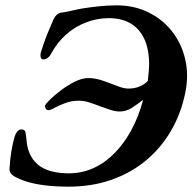

<svg xmlns="http://www.w3.org/2000/svg" viewBox="-20 -684 720 718"><path d="M236.6 14Q186.4 14 147.1 9Q107.9 3.9 79.5 -5Q51.1 -14 31.1 -25.8Q23.9 -30.8 19.4 -37.4Q14.9 -44.1 15.7 -54.9Q17.4 -85.9 22.3 -116.7Q27.2 -147.5 34.6 -172.7Q37.8 -183.5 44.4 -191.8Q51 -200.1 60.5 -200.1Q71.7 -200.1 74.6 -191Q77.4 -181.9 78.2 -169.3Q80.7 -123.9 99.2 -94.4Q117.7 -64.8 152.2 -50.3Q186.7 -35.8 236.2 -35.8Q285.5 -35.8 328.5 -54.9Q371.5 -74.1 407.4 -110.4Q443.4 -146.6 471 -197.2Q498.6 -247.9 515.3 -310.8Q497.9 -297.2 475.3 -282.1Q452.7 -267 427.5 -267Q411.1 -267 390.9 -273.8Q370.7 -280.5 350.2 -288.1Q330.8 -295.8 311.8 -301.6Q292.8 -307.4 276 -307.4Q248.6 -307.4 225.9 -299.2Q203.3 -291 187.3 -282.4Q171.4 -273.8 164.8 -272.3Q157.1 -270.5 152.4 -276.1Q147.7 -281.7 148.5 -288.9Q150.1 -294.7 166.6 -311.2Q183.2 -327.8 207.8 -346.3Q232.5 -364.9 259.7 -378.5Q286.9 -392 309.6 -392Q332.1 -392 352.7 -386Q373.3 -380 393.2 -371.8Q411 -364.8 428.5 -358.8Q446 -352.8 460.4 -352.8Q484.4 -352.8 503 -361Q521.6 -369.2 532.7 -381.5Q534.7 -397.8 536.2 -416Q537.7 -434.3 537.7 -448.1Q536.8 -502.8 518.7 -540.4Q500.5 -578 467.4 -597Q434.3 -616.1 386.8 -616.1Q344 -616.1 302.8 -600.6Q261.5 -585.1 227.8 -555.4Q194 -525.6 171.6 -483.9Q167.4 -474.9 159.1 -468.4Q150.8 -461.9 143 -461.9Q133.5 -461.9 131.9 -470.9Q130.3 -480 132.8 -488.2Q136.9 -501.8 143.6 -521.3Q150.4 -540.8 159.8 -564Q169.2 -587.2 179.6 -610.6Q184.6 -621.6 192.7 -629Q200.8 -636.5 213 -637.3Q226.5 -638.9 247 -643.8Q267.5 -648.7 287.7 -652.3Q313.9 -656.5 346.6 -660.1Q379.2 -663.8 415.1 -664Q482.2 -664.2 536.6 -637.1Q591 -610 626.9 -562Q662.8 -514.1 674.8 -452Q686.8 -389.9 668.8 -319.2Q651.5 -246.4 613.7 -185.3Q575.9 -124.1 520.7 -79.8Q465.5 -35.4 393.9 -10.7Q322.3 14 236.6 14Z"/></svg>

Font: EB Garamond
Style: Italic
Weight: 400
Italic angle: -17.2°
Designer: Georg Duffner and Octavio Pardo
Foundry: Georg Duffner
Version: Version 1.001